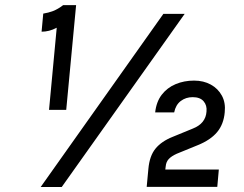

<svg xmlns="http://www.w3.org/2000/svg" viewBox="-20 -728 950 748"><path d="M226 -708H276.5L238 -300H171L201 -620Q186 -612 171.2 -608.2Q156.5 -604.5 142 -604.5L148.5 -675Q168 -678 187 -685.2Q206 -692.5 226 -708ZM138.5 0.5 616.5 -674H699.5L220.5 0.5ZM625.5 -79.5 624 -67.5H832.5L826.5 0H551.5L558 -69.5Q562.5 -120.5 585.8 -149Q609 -177.5 653 -195L731 -227Q756.5 -237 769.8 -253.8Q783 -270.5 784.5 -293.5Q787 -317.5 773.2 -333.5Q759.5 -349.5 730.5 -349.5Q704 -349.5 684.2 -334.5Q664.5 -319.5 658.5 -290H584.5Q589 -331.5 610.2 -359Q631.5 -386.5 664.2 -400.2Q697 -414 736 -414Q773 -414 801.2 -398.5Q829.5 -383 844.5 -355.2Q859.5 -327.5 855.5 -290.5Q851.5 -244 825.8 -213.2Q800 -182.5 750.5 -162.5L668.5 -129Q647.5 -119.5 637.2 -108.2Q627 -97 625.5 -79.5Z"/></svg>

Font: Karla
Style: Bold Italic
Weight: 700
Italic angle: -8°
Designer: Jonathan Pinhorn
Version: Version 2.004;gftools[0.9.33]